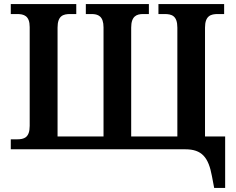

<svg xmlns="http://www.w3.org/2000/svg" viewBox="-20 -734 1158 944"><path d="M1033 190H1087V-63H988V-598C988 -657 1017 -665 1051 -665H1082V-714H759V-665H789C824 -665 852 -657 852 -598V-63H625V-598C625 -655 652 -665 684 -665H712V-714H402V-665H430C462 -665 489 -655 489 -599V-63H263V-598C263 -657 291 -665 325 -665H355V-714H33V-665H64C97 -665 126 -657 126 -601V-115C126 -57 98 -49 64 -49H33V0H891C972 0 1005 39 1022 132Z"/></svg>

Font: Noto Serif SemiBold
Style: Regular
Weight: 600
Designer: Monotype Design Team
Foundry: Monotype Imaging Inc.
Version: Version 2.013